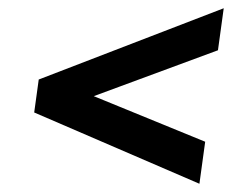

<svg xmlns="http://www.w3.org/2000/svg" viewBox="-20 -583 580 466"><path d="M523 -563 509 -461 141 -325 148 -374 478 -239 464 -137 63 -310 74 -390Z"/></svg>

Font: Pathway Extreme SemiCondensed
Style: Bold Italic
Weight: 700
Width: 4
Italic angle: -8°
Version: Version 1.001;gftools[0.9.26]